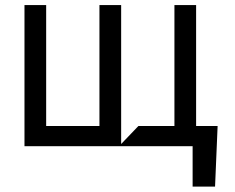

<svg xmlns="http://www.w3.org/2000/svg" viewBox="-20 -565 909 742"><path d="M737.9 -545.5V-78.1H821L811.1 156.2H724.4V0H74.6V-545.5H158.4V-78.1H364.3V-545.5H448.2V-8.5L514.9 -78.1H654.1V-545.5Z"/></svg>

Font: Riot Sans
Style: Regular
Weight: 400
Designer: Rasmus Andersson
Foundry: rsms
Version: Version 4.001